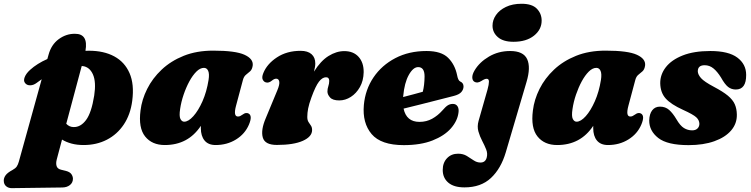

<svg xmlns="http://www.w3.org/2000/svg" viewBox="-98 -756 3990 1020"><path d="M96.5 -315.5Q80 -303 62.5 -302.8Q45 -302.5 35.5 -314.5Q25.5 -326 33 -345.8Q40.5 -365.5 62 -385Q99 -418.5 153.5 -442.5L160 -465.5Q174.5 -519 214 -548Q253.5 -577 300 -576.5Q372 -577 356 -486Q365.5 -486.5 374.5 -486.5Q453.5 -486.5 509 -456.5Q564.5 -426.5 590.2 -367.5Q616 -308.5 604.5 -220.5Q595 -147.5 559.8 -94.8Q524.5 -42 469.8 -13.8Q415 14.5 346.5 14.5Q311 14.5 282.2 6.8Q253.5 -1 231.5 -14.5L203.5 91Q198 112 202.8 126.5Q207.5 141 226 145.5L252.5 152Q273 157.5 281 168.8Q289 180 289.5 193Q289.5 214 273.8 226.8Q258 239.5 233.5 240L-34.5 243.5Q-52.5 244 -65.2 233.5Q-78 223 -78 203Q-78 189 -68.2 175.2Q-58.5 161.5 -31.5 147Q-16 138.5 -9.2 128.8Q-2.5 119 2 103L123.5 -335Q110 -326 96.5 -315.5ZM293 -81Q330.5 -80 359.2 -118.5Q388 -157 402.5 -248.5Q413.5 -320.5 395.8 -360.5Q378 -400.5 341 -405Q338.5 -405 336 -405L254 -98.5Q270.5 -81 293 -81Z M1156 -194.5Q1140.5 -137 1166 -137Q1173.5 -137 1178.5 -139.8Q1183.5 -142.5 1192 -148Q1208.5 -160.5 1222.5 -153Q1244.5 -141 1224.5 -94Q1203.5 -44.5 1155.8 -15Q1108 14.5 1047.5 14.5Q1008.5 14.5 988.8 -9.5Q969 -33.5 969 -75Q969 -81 969 -87.5Q901.5 14.5 777.5 14.5Q709.5 14.5 673 -31Q636.5 -76.5 648.5 -169Q655.5 -227 683.8 -283.5Q712 -340 760.8 -386Q809.5 -432 878 -459.5Q946.5 -487 1035 -487Q1153 -487 1201 -465Q1249 -443 1244.5 -407.5Q1241.5 -387 1231 -377.5Q1220.5 -368 1209 -359Q1197.5 -350 1192.5 -331ZM859 -177.5Q853 -139 860.5 -124.2Q868 -109.5 880.5 -109.5Q903 -109.5 929.2 -138.8Q955.5 -168 977.8 -218.2Q1000 -268.5 1010 -331.5Q1015 -363.5 1008 -379.5Q1001 -395.5 985.5 -395.5Q965.5 -395.5 945.5 -375.8Q925.5 -356 908 -323.8Q890.5 -291.5 877.5 -253.2Q864.5 -215 859 -177.5Z M1316 -318Q1304.5 -320 1298 -332.5Q1291.5 -345 1301 -368Q1320.5 -416.5 1373.2 -451.2Q1426 -486 1499 -486Q1537 -486 1557 -468.2Q1577 -450.5 1577 -419Q1577 -409.5 1575 -398.5Q1573 -387.5 1570 -375.5Q1605.5 -432.5 1647.2 -458.5Q1689 -484.5 1731 -484.5Q1779.5 -484.5 1807 -454Q1834.5 -423.5 1834 -372.5Q1833 -327 1814 -293.5Q1795 -260 1765.8 -241.2Q1736.5 -222.5 1704.5 -222.5Q1669.5 -222.5 1655.5 -238.2Q1641.5 -254 1641.5 -269.5Q1641.5 -284 1646.2 -297.8Q1651 -311.5 1651 -326.5Q1651 -345.5 1634 -345.5Q1614.5 -345.5 1596.5 -322.2Q1578.5 -299 1556.5 -238.5Q1543.5 -203 1539 -179.5Q1534.5 -156 1534.5 -135Q1534.5 -118 1540.8 -108Q1547 -98 1553.5 -89Q1560 -80 1560 -65Q1560 -30 1511 -8Q1462 14 1373 14Q1309 14 1298 -25.8Q1287 -65.5 1314 -128.5L1375 -275.5Q1388.5 -307.5 1385.5 -322.8Q1382.5 -338 1369 -338Q1359.5 -338 1347.5 -328.5Q1330 -314 1316 -318Z M2337.5 -156Q2331.5 -112.5 2297 -73.5Q2262.5 -34.5 2199.8 -9.8Q2137 15 2047 15Q1926 15 1876.2 -43.8Q1826.5 -102.5 1835 -198.5Q1842.5 -280 1886.2 -344.8Q1930 -409.5 2002.2 -447.2Q2074.5 -485 2168 -485Q2246 -485 2282.5 -449Q2319 -413 2330.5 -356Q2332.5 -344.5 2336.5 -335.2Q2340.5 -326 2347 -323Q2364.5 -315.5 2364.5 -296.5Q2364.5 -281 2353 -267.2Q2341.5 -253.5 2311.5 -246Q2280.5 -238 2235 -226.5Q2189.5 -215 2139.5 -202.2Q2089.5 -189.5 2046 -179Q2061 -108.5 2130.5 -108.5Q2167.5 -108.5 2197.8 -125.2Q2228 -142 2252 -169Q2269 -189 2281 -196.5Q2293 -204 2308 -204Q2324.5 -204 2332.8 -191Q2341 -178 2337.5 -156ZM2044 -245Q2043.5 -242.5 2043.5 -240.5Q2071 -247.5 2098.8 -255Q2126.5 -262.5 2148 -268.5Q2157 -302.5 2157.5 -350Q2157.5 -399.5 2123.5 -399.5Q2097 -399.5 2073.8 -358Q2050.5 -316.5 2044 -245Z M2630 -534Q2575 -534 2546.8 -558.8Q2518.5 -583.5 2518.5 -619.5Q2518.5 -649.5 2536.8 -676Q2555 -702.5 2589.8 -719.2Q2624.5 -736 2673 -736Q2728.5 -736 2754 -709.8Q2779.5 -683.5 2779.5 -646.5Q2779.5 -599 2738.8 -566.5Q2698 -534 2630 -534ZM2699 -320 2589 53Q2563.5 139.5 2510.2 189.5Q2457 239.5 2369.5 239.5Q2313 239.5 2283.5 214.2Q2254 189 2254 147Q2254 108.5 2276.8 84.5Q2299.5 60.5 2335.5 60.5Q2362 60.5 2381.5 72.2Q2401 84 2418.2 95.8Q2435.5 107.5 2454.5 107.5Q2480.5 107.5 2487.5 81.5Q2493.5 60 2484.8 38Q2476 16 2463.5 -7.8Q2451 -31.5 2443.5 -57.8Q2436 -84 2444.5 -114L2492 -280.5Q2499.5 -307.5 2499.5 -322.5Q2499.5 -337.5 2487.5 -337.5Q2477.5 -337.5 2460.5 -326.5Q2448 -318.5 2439 -317.8Q2430 -317 2422.5 -321.5Q2411.5 -328 2411 -344.2Q2410.5 -360.5 2423.5 -382.5Q2449.5 -426 2499.8 -455.5Q2550 -485 2612 -485Q2682.5 -485 2702.5 -441.8Q2722.5 -398.5 2699 -320Z M3240.5 -194.5Q3225 -137 3250.5 -137Q3258 -137 3263 -139.8Q3268 -142.5 3276.5 -148Q3293 -160.5 3307 -153Q3329 -141 3309 -94Q3288 -44.5 3240.2 -15Q3192.5 14.5 3132 14.5Q3093 14.5 3073.2 -9.5Q3053.5 -33.5 3053.5 -75Q3053.5 -81 3053.5 -87.5Q2986 14.5 2862 14.5Q2794 14.5 2757.5 -31Q2721 -76.5 2733 -169Q2740 -227 2768.2 -283.5Q2796.5 -340 2845.2 -386Q2894 -432 2962.5 -459.5Q3031 -487 3119.5 -487Q3237.5 -487 3285.5 -465Q3333.5 -443 3329 -407.5Q3326 -387 3315.5 -377.5Q3305 -368 3293.5 -359Q3282 -350 3277 -331ZM2943.5 -177.5Q2937.5 -139 2945 -124.2Q2952.5 -109.5 2965 -109.5Q2987.5 -109.5 3013.8 -138.8Q3040 -168 3062.2 -218.2Q3084.5 -268.5 3094.5 -331.5Q3099.5 -363.5 3092.5 -379.5Q3085.5 -395.5 3070 -395.5Q3050 -395.5 3030 -375.8Q3010 -356 2992.5 -323.8Q2975 -291.5 2962 -253.2Q2949 -215 2943.5 -177.5Z M3579 -63.5Q3597.5 -63.5 3607.5 -73.5Q3617.5 -83.5 3617.5 -98.5Q3617 -118 3600.8 -133Q3584.5 -148 3530.5 -172.5Q3466.5 -201.5 3438.5 -232.8Q3410.5 -264 3409.5 -313.5Q3409 -360 3439.2 -399Q3469.5 -438 3529 -461.5Q3588.5 -485 3675.5 -485Q3772.5 -485 3819.2 -450Q3866 -415 3866 -358Q3866.5 -280.5 3811 -280.5Q3787.5 -280.5 3770 -294.2Q3752.5 -308 3732.5 -344Q3713 -375.5 3692.2 -392.5Q3671.5 -409.5 3645.5 -409.5Q3609 -409.5 3609 -377Q3609.5 -360 3626.2 -341Q3643 -322 3695 -294.5Q3742.5 -269.5 3768.8 -247.8Q3795 -226 3805.5 -202.2Q3816 -178.5 3816.5 -147.5Q3817.5 -99.5 3786.2 -63Q3755 -26.5 3697 -5.8Q3639 15 3560 15Q3447.5 15 3399 -23Q3350.5 -61 3351 -116.5Q3352 -151 3367 -170.2Q3382 -189.5 3408 -189.5Q3437 -189.5 3456.8 -172Q3476.5 -154.5 3495.5 -122.5Q3515.5 -88 3535.5 -75.8Q3555.5 -63.5 3579 -63.5Z"/></svg>

Font: Fraunces 9pt Soft Black
Style: Italic
Weight: 900
Italic angle: -16°
Version: Version 1.000;[b76b70a41]